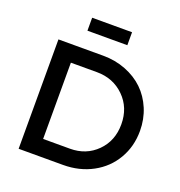

<svg xmlns="http://www.w3.org/2000/svg" viewBox="-155 -1023 1085 1155"><g transform="rotate(20 387.5 -446.0)"><path d="M91.8 0V-700.2H378.9Q456.5 -700.2 523.9 -673.8Q591.3 -647.5 638.9 -601.6Q686.5 -555.7 713.9 -490.5Q741.2 -425.3 741.2 -350.1Q741.2 -250.5 694.3 -170.4Q647.5 -90.3 564 -45.2Q480.5 0 376 0ZM210 -106H381.8Q484.9 -106 553.5 -174.6Q622.1 -243.2 622.1 -349.1Q622.1 -455.6 551.8 -524.9Q481.4 -594.2 377 -594.2H210ZM237.8 -809.1V-892.1H493.2V-809.1Z"/></g></svg>

Font: Trueno
Style: Regular
Weight: 400
Designer: Julieta Ulanovsky
Foundry: Julieta Ulanovsky
Version: Version 3.001b | FøM Fix